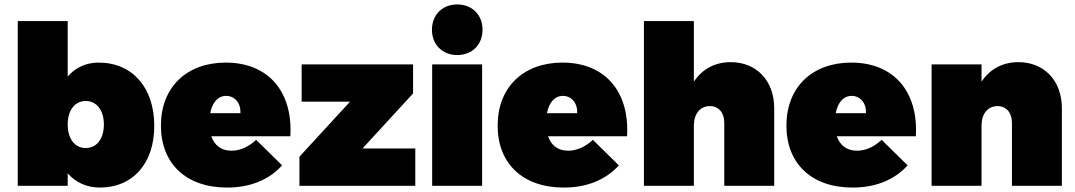

<svg xmlns="http://www.w3.org/2000/svg" viewBox="-20 -837 4844 865"><path d="M424 -555C368 -555 320 -533 285 -492V-742H60V0H285V-56C321 -15 371 8 430 8C579 8 675 -101 675 -270C675 -443 576 -555 424 -555ZM366 -170C317 -170 285 -212 285 -276C285 -340 317 -382 366 -382C416 -382 448 -340 448 -276C448 -212 416 -170 366 -170Z M997 -555C821 -555 705 -444 705 -271C705 -102 816 8 1003 8C1109 8 1193 -28 1251 -92L1134 -207C1100 -175 1061 -158 1023 -158C979 -158 947 -180 932 -223H1288C1300 -425 1188 -555 997 -555ZM1063 -327H927C936 -373 960 -405 999 -405C1038 -405 1066 -372 1063 -327Z M1339 -547V-379H1557L1329 -131V0H1851V-168H1613L1841 -416V-547Z M2040 -817C1973 -817 1926 -770 1926 -703C1926 -636 1973 -589 2040 -589C2107 -589 2154 -636 2154 -703C2154 -770 2107 -817 2040 -817ZM1927 -547V0H2152V-547Z M2514 -555C2338 -555 2222 -444 2222 -271C2222 -102 2333 8 2520 8C2626 8 2710 -28 2768 -92L2651 -207C2617 -175 2578 -158 2540 -158C2496 -158 2464 -180 2449 -223H2805C2817 -425 2705 -555 2514 -555ZM2580 -327H2444C2453 -373 2477 -405 2516 -405C2555 -405 2583 -372 2580 -327Z M3272 -557C3200 -557 3143 -525 3106 -469V-742H2881V0H3106V-271C3106 -324 3134 -359 3178 -359C3217 -359 3243 -330 3243 -284V0H3468V-349C3468 -475 3387 -557 3272 -557Z M3815 -555C3639 -555 3523 -444 3523 -271C3523 -102 3634 8 3821 8C3927 8 4011 -28 4069 -92L3952 -207C3918 -175 3879 -158 3841 -158C3797 -158 3765 -180 3750 -223H4106C4118 -425 4006 -555 3815 -555ZM3881 -327H3745C3754 -373 3778 -405 3817 -405C3856 -405 3884 -372 3881 -327Z M4568 -557C4496 -557 4439 -525 4402 -469V-547H4177V0H4402V-271C4402 -324 4430 -359 4474 -359C4513 -359 4539 -330 4539 -284V0H4764V-349C4764 -475 4683 -557 4568 -557Z"/></svg>

Font: Montserrat-Arabic Black
Style: Regular
Weight: 900
Designer: Mohamed Gaber
Foundry: Kief Type Foundry
Version: Version 5.008;PS 005.008;hotconv 1.0.88;makeotf.lib2.5.64775